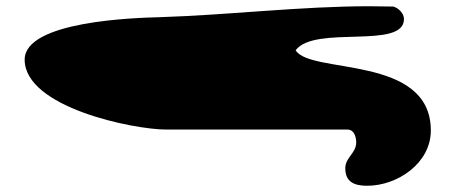

<svg xmlns="http://www.w3.org/2000/svg" viewBox="-20 -668 1450 615"><path d="M1086 -129C1086 -85 1115 -73 1156 -73C1253 -73 1360 -145 1360 -250C1360 -494 973 -429 927 -507C988 -589 1274 -508 1274 -607C1274 -625 1257 -642 1240 -647C1229 -647 1175 -648 1163 -648C945 -648 713 -620 493 -613C415 -611 59 -601 59 -477C59 -324 407 -253 513 -253H1093C1115 -253 1121 -228 1121 -212C1121 -177 1086 -164 1086 -129Z"/></svg>

Font: CISF Camouflage Kit
Style: Ste
Weight: 400
Designer: Robert Jablonski, Jasper
Foundry: Cannot Into Space Fonts
Version: Version 1.27